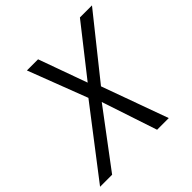

<svg xmlns="http://www.w3.org/2000/svg" viewBox="-236 -869 1023 1023"><g transform="rotate(-45 275.5 -357.0)"><path d="M466.8 0H378.9L274.9 -313L40 0H-50.8L240.2 -378.9L111.8 -713.9H195.8L294.9 -439L511.2 -713.9H602.1L331.1 -375Z"/></g></svg>

Font: OpenSans-Italic
Style: Italic
Weight: 400
Italic angle: -12°
Foundry: Ascender Corporation
Version: Version 1.10